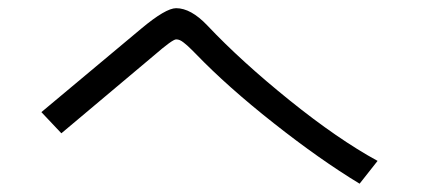

<svg xmlns="http://www.w3.org/2000/svg" viewBox="-20 -561 1040 469"><path d="M81.1 -287.1 325.2 -491.2Q384.8 -541 410.2 -541Q446.3 -541 486.3 -499Q569.3 -411.1 687.5 -315.9Q805.7 -220.7 902.3 -168L858.4 -112.3Q761.7 -170.9 648.4 -260.3Q535.2 -349.6 458 -429.7Q454.1 -433.6 447.8 -439.9Q441.4 -446.3 437.5 -449.7Q433.6 -453.1 428.7 -457Q423.8 -460.9 419.4 -462.9Q415 -464.8 410.2 -464.8Q401.4 -464.8 356.4 -425.8L129.9 -235.4Z"/></svg>

Font: Gothic A1
Style: Regular
Weight: 400
Designer: HanYang I&C Co.,Ltd.
Foundry: HanYang I&C Co.,Ltd.
Version: Version 2.50